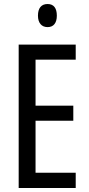

<svg xmlns="http://www.w3.org/2000/svg" viewBox="-20 -936 442 956"><path d="M217 -916C186 -916 169 -896 169 -858C169 -822 187 -801 217 -801C247 -801 263 -822 263 -858C263 -895 248 -916 217 -916ZM357 0V-76H157V-335H345V-410H157V-639H357V-714H73V0Z"/></svg>

Font: Noto Sans Gurmukhi UI ExtraCondensed
Style: Regular
Weight: 400
Width: 2
Designer: Jelle Bosma - Monotype Design Team
Foundry: Monotype Imaging Inc.
Version: Version 2.004